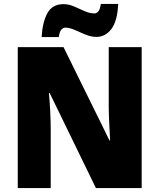

<svg xmlns="http://www.w3.org/2000/svg" viewBox="-20 -953 809 973"><path d="M698 0H466L232 -481H228Q232 -438 234.5 -387.5Q237 -337 237 -300V0H70V-714H302L535 -241H538Q536 -283 533.5 -331Q531 -379 531 -414V-714H698ZM191 -765Q195 -840 220 -886Q245 -932 302 -932Q328 -932 355 -920.5Q382 -909 408 -897Q434 -885 459 -885Q469 -885 478 -895Q487 -905 491 -933H579Q575 -846 544.5 -806Q514 -766 469 -766Q441 -766 412.5 -778Q384 -790 358 -801.5Q332 -813 310 -813Q302 -813 292 -804Q282 -795 278 -765Z"/></svg>

Font: Noto Sans Gujarati SemiCondensed Black
Style: Regular
Weight: 900
Width: 4
Designer: Jelle Bosma - Monotype Design Team, Universal Thirst
Foundry: Monotype Imaging Inc.
Version: Version 2.106; ttfautohint (v1.8.4.7-5d5b)